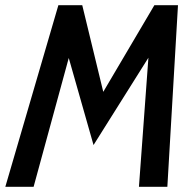

<svg xmlns="http://www.w3.org/2000/svg" viewBox="-30 -720 757 740"><path d="M-9.5 0 195 -700H287L368 -366L565 -700H656L615 0H505.5L542 -497.5L330.5 -161L235 -496.5L99.5 0Z"/></svg>

Font: Cabin Condensed Medium
Style: Italic
Weight: 500
Width: 3
Italic angle: -10°
Designer: Pablo Impallari
Foundry: Pablo Impallari. http://www.impallari.com Igino Marini. http://www.ikern.com
Version: Version 3.001; ttfautohint (v1.8.3)